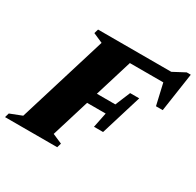

<svg xmlns="http://www.w3.org/2000/svg" viewBox="-189 -888 1081 1061"><g transform="rotate(30 352.0 -358.0)"><path d="M556.5 -460.5 516.5 -330 476.5 -199.5H418.5L438 -295H214L235 -365.5H459L498.5 -460.5ZM701.5 -469H658.5L620 -636.5L642.5 -603.5H309L332 -676H636.5L712 -716H738ZM245.5 -54 307 -27.5 299 0H-34L-26 -27.5L49.5 -57L223 -622L161.5 -649L169.5 -676H436.5Z"/></g></svg>

Font: Newsreader 16pt 16pt ExtraBold
Style: Italic
Weight: 800
Italic angle: -17°
Version: Version 1.003